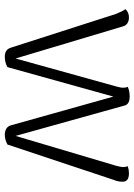

<svg xmlns="http://www.w3.org/2000/svg" viewBox="100 -651 561 801"><g transform="rotate(90 380.5 -250.5)"><path d="M179 -15 38 -454Q26 -484 18 -493Q31 -508 53 -508Q67 -508 77 -501.5Q87 -495 90 -483L224 -35L341 -456Q346 -474 346 -483Q346 -496 342 -503Q360 -511 383 -511Q411 -511 419 -494L547 -35L672 -456Q677 -476 677 -483Q677 -496 673 -503Q688 -508 703 -508Q740 -508 738 -479Q738 -462 730 -443L583 -1Q562 10 542 10Q528 10 517.5 4Q507 -2 503 -15L383 -443L260 -1Q241 10 216 10Q187 10 179 -15Z"/></g></svg>

Font: Arima Madurai Light
Style: Regular
Weight: 300
Designer: Joana Correia and Natanael Gama
Foundry: NDISCOVER
Version: Version 1.020